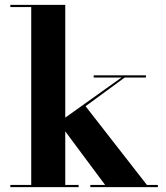

<svg xmlns="http://www.w3.org/2000/svg" viewBox="-20 -770 682 790"><path d="M22.5 -9H108.5V-741H22.5V-750H248.5V-286L480 -451H365.5V-460H580.5V-451H493L332 -333L584.5 -9H629.5V0H351.5V-9H412.5L248.5 -229.5V-9H303.5V0H22.5Z"/></svg>

Font: Bodoni* 24pt
Style: Bold
Weight: 700
Version: Version 2.3